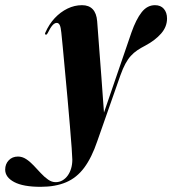

<svg xmlns="http://www.w3.org/2000/svg" viewBox="-155 -473 666 742"><path d="M353 -347.5Q371 -398.5 392.5 -425.8Q414 -453 444 -453Q466 -453 478.2 -438.8Q490.5 -424.5 490.5 -401.5Q490.5 -369.5 467.5 -343.2Q444.5 -317 407 -297Q389.5 -288 375.8 -278.8Q362 -269.5 350.8 -257.2Q339.5 -245 329.8 -227Q320 -209 310.5 -182.5L221 72.5Q199.5 136 170.5 175Q141.5 214 100.2 231.5Q59 249 2 249Q-65.5 249 -100.2 230.5Q-135 212 -135 182.5Q-135 161 -121.2 146.5Q-107.5 132 -85.5 132Q-69 132 -54 141.8Q-39 151.5 -25 166.5Q-11 181.5 2.8 196.2Q16.5 211 30.8 221Q45 231 60 231Q74.5 231 86.5 224Q98.5 217 107 205Q115.5 193 120 177.5Q124.5 162 124.5 144Q124.5 134.5 122 99.2Q119.5 64 115.2 13.8Q111 -36.5 106 -92.2Q101 -148 96 -200.2Q91 -252.5 87.5 -291.8Q84 -331 82 -347Q80 -368 75.8 -376.2Q71.5 -384.5 64.5 -384.5Q56 -384.5 47.8 -375.2Q39.5 -366 29 -344.5Q27 -341.5 25.5 -340Q24 -338.5 22 -339Q20 -339.5 19.2 -341.5Q18.5 -343.5 20 -346.5Q34.5 -379.5 56.5 -403Q78.5 -426.5 105.8 -439.8Q133 -453 162 -453Q188.5 -453 203.2 -437.5Q218 -422 220.5 -391Q222 -375 224.2 -341.8Q226.5 -308.5 230 -265Q233.5 -221.5 236.8 -175.8Q240 -130 243 -89.8Q246 -49.5 248 -22.5L241 -21Z"/></svg>

Font: Fraunces 120pt
Style: Bold Italic
Weight: 700
Italic angle: -16°
Version: Version 1.000;[b76b70a41]